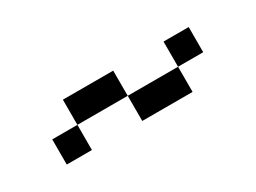

<svg xmlns="http://www.w3.org/2000/svg" viewBox="-25 -706 550 413"><g transform="rotate(-30 250.0 -499.5)"><path d="M250 -500H375V-437.5H250ZM375 -562.5H437.5V-500H375ZM62.5 -500H125V-437.5H62.5ZM125 -562.5H250V-500H125Z"/></g></svg>

Font: Pixel Operator Mono
Style: Regular
Weight: 400
Monospace: yes
Designer: Jayvee Enaguas (HarvettFox96)
Version: 2016.04.25